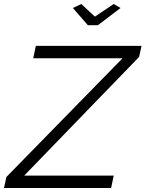

<svg xmlns="http://www.w3.org/2000/svg" viewBox="-56 -939 727 959"><path d="M-24 -55 556 -648H110L123 -710H651L639 -655L65 -62H512L499 0H-36ZM308 -899 350 -919 418 -856 512 -919 546 -899 433 -813H383Z"/></svg>

Font: Raleway
Style: Italic
Weight: 400
Italic angle: -12°
Designer: Matt McInerney, Pablo Impallari, Rodrigo Fuenzalida
Foundry: Matt McInerney, Pablo Impallari, Rodrigo Fuenzalida
Version: Version 4.026